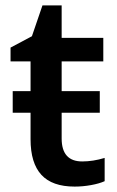

<svg xmlns="http://www.w3.org/2000/svg" viewBox="-20 -680 433 710"><path d="M208 -168V-263H349V-343H208V-453H362V-540H208V-660H137L98 -546L19 -504V-453H93V-343H27V-263H93V-165Q93 -77 133 -33.5Q173 10 256 10Q286 10 316.5 4.5Q347 -1 367 -10V-96Q324 -83 284 -83Q208 -83 208 -168Z"/></svg>

Font: OpenSansMMV
Style: Semibold
Weight: 600
Designer: Steve Matteson
Foundry: Ascender Corporation
Version: Version 6.000